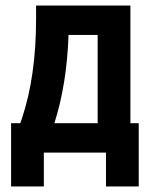

<svg xmlns="http://www.w3.org/2000/svg" viewBox="-20 -550 540 692"><path d="M20 122V-106H53L59 -123Q110 -275 110 -482V-530H450V-106H480V122H362V0H138V122ZM176 -106H332V-424H227Q221 -247 176 -106Z"/></svg>

Font: Iosevka SS01
Style: Bold
Weight: 700
Monospace: yes
Designer: Belleve Invis
Foundry: Belleve Invis
Version: 2.3.3; ttfautohint (v1.8.3)